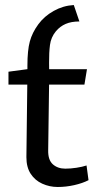

<svg xmlns="http://www.w3.org/2000/svg" viewBox="-20 -722 382 755"><path d="M207 13.3Q174.9 13.3 146.2 0.3Q117.5 -12.7 100.7 -38.5Q83.8 -64.4 83.8 -103.8L87.3 -389.3H13.3V-440L87.8 -450V-463.2Q87.8 -524.3 97.3 -559Q106.7 -593.7 130.6 -626.3Q153.8 -658.1 191.1 -679Q228.5 -699.9 270.2 -702.2L292.2 -637.6Q260.5 -637.6 238.3 -628Q216.2 -618.4 200 -599.3Q180.3 -575.4 176.5 -545.1Q172.7 -514.9 173 -475.5L173.3 -450H322L312 -389.3H173L169.5 -131.6Q168.5 -93.1 187.8 -75.9Q207.1 -58.8 236.6 -58.8Q257.6 -58.8 280.6 -62.3Q303.6 -65.8 320.3 -71.3L328.1 -13.5Q304.4 -1.3 271.8 6Q239.3 13.3 207 13.3Z"/></svg>

Font: Ancizar Sans Thin
Style: Regular
Weight: 100
Designer: Cesar Puertas, Viviana Monsalve, Julian Moncada, Julian Prieto, Jose Castro, Mariel Hernandez, Felipe Aragon, Sara Alarc
Version: Version 8.100